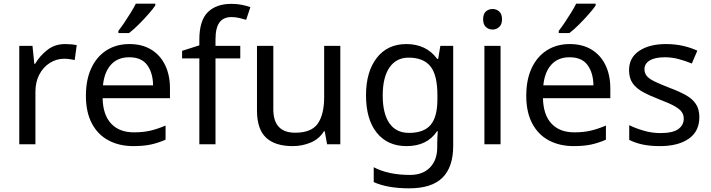

<svg xmlns="http://www.w3.org/2000/svg" viewBox="-20 -786 3875 1046"><path d="M335 -546Q350 -546 367.5 -544.5Q385 -543 398 -540L387 -459Q374 -462 358.5 -464Q343 -466 329 -466Q288 -466 252 -443.5Q216 -421 194.5 -380.5Q173 -340 173 -286V0H85V-536H157L167 -438H171Q197 -482 238 -514Q279 -546 335 -546Z M685 -546Q754 -546 803.5 -516Q853 -486 879.5 -431.5Q906 -377 906 -304V-251H539Q541 -160 585.5 -112.5Q630 -65 710 -65Q761 -65 800.5 -74.5Q840 -84 882 -102V-25Q841 -7 801 1.5Q761 10 706 10Q630 10 571.5 -21Q513 -52 480.5 -113.5Q448 -175 448 -264Q448 -352 477.5 -415Q507 -478 560.5 -512Q614 -546 685 -546ZM684 -474Q621 -474 584.5 -433.5Q548 -393 541 -321H814Q813 -389 782 -431.5Q751 -474 684 -474ZM826 -756Q814 -738 789 -709.5Q764 -681 735.5 -652.5Q707 -624 683 -606H625V-618Q640 -637 657.5 -663Q675 -689 692 -716.5Q709 -744 720 -766H826Z M1289 -468H1154V0H1066V-468H972V-509L1066 -539V-570Q1066 -674 1112 -719.5Q1158 -765 1240 -765Q1272 -765 1298.5 -759.5Q1325 -754 1344 -747L1321 -678Q1305 -683 1284 -688Q1263 -693 1241 -693Q1197 -693 1175.5 -663.5Q1154 -634 1154 -571V-536H1289Z M1834 -536V0H1762L1749 -71H1745Q1719 -29 1673 -9.5Q1627 10 1575 10Q1478 10 1429 -36.5Q1380 -83 1380 -185V-536H1469V-191Q1469 -63 1588 -63Q1677 -63 1711.5 -113Q1746 -163 1746 -257V-536Z M2194 -546Q2247 -546 2289.5 -526Q2332 -506 2362 -465H2367L2379 -536H2449V9Q2449 124 2390.5 182Q2332 240 2209 240Q2091 240 2016 206V125Q2095 167 2214 167Q2283 167 2322.5 126.5Q2362 86 2362 16V-5Q2362 -17 2363 -39.5Q2364 -62 2365 -71H2361Q2307 10 2195 10Q2091 10 2032.5 -63Q1974 -136 1974 -267Q1974 -395 2032.5 -470.5Q2091 -546 2194 -546ZM2206 -472Q2139 -472 2102 -418.5Q2065 -365 2065 -266Q2065 -167 2101.5 -114.5Q2138 -62 2208 -62Q2289 -62 2326 -105.5Q2363 -149 2363 -246V-267Q2363 -377 2325 -424.5Q2287 -472 2206 -472Z M2664 -737Q2684 -737 2699.5 -723.5Q2715 -710 2715 -681Q2715 -653 2699.5 -639Q2684 -625 2664 -625Q2642 -625 2627 -639Q2612 -653 2612 -681Q2612 -710 2627 -723.5Q2642 -737 2664 -737ZM2707 -536V0H2619V-536Z M3084 -546Q3153 -546 3202.5 -516Q3252 -486 3278.5 -431.5Q3305 -377 3305 -304V-251H2938Q2940 -160 2984.5 -112.5Q3029 -65 3109 -65Q3160 -65 3199.5 -74.5Q3239 -84 3281 -102V-25Q3240 -7 3200 1.5Q3160 10 3105 10Q3029 10 2970.5 -21Q2912 -52 2879.5 -113.5Q2847 -175 2847 -264Q2847 -352 2876.5 -415Q2906 -478 2959.5 -512Q3013 -546 3084 -546ZM3083 -474Q3020 -474 2983.5 -433.5Q2947 -393 2940 -321H3213Q3212 -389 3181 -431.5Q3150 -474 3083 -474ZM3225 -756Q3213 -738 3188 -709.5Q3163 -681 3134.5 -652.5Q3106 -624 3082 -606H3024V-618Q3039 -637 3056.5 -663Q3074 -689 3091 -716.5Q3108 -744 3119 -766H3225Z M3790 -148Q3790 -70 3732 -30Q3674 10 3576 10Q3520 10 3479.5 1Q3439 -8 3408 -24V-104Q3440 -88 3485.5 -74.5Q3531 -61 3578 -61Q3645 -61 3675 -82.5Q3705 -104 3705 -140Q3705 -160 3694 -176Q3683 -192 3654.5 -208Q3626 -224 3573 -244Q3521 -264 3484 -284Q3447 -304 3427 -332Q3407 -360 3407 -404Q3407 -472 3462.5 -509Q3518 -546 3608 -546Q3657 -546 3699.5 -536.5Q3742 -527 3779 -510L3749 -440Q3715 -454 3678 -464Q3641 -474 3602 -474Q3548 -474 3519.5 -456.5Q3491 -439 3491 -409Q3491 -387 3504 -371.5Q3517 -356 3547.5 -341.5Q3578 -327 3629 -307Q3680 -288 3716 -268Q3752 -248 3771 -219.5Q3790 -191 3790 -148Z"/></svg>

Font: Noto Sans Hebrew Droid SemiBold
Style: Regular
Weight: 600
Designer: Monotype Design Team
Foundry: Monotype Imaging Inc.
Version: Version 1.100; ttfautohint (v1.8.4.7-5d5b)